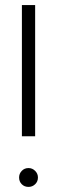

<svg xmlns="http://www.w3.org/2000/svg" viewBox="-20 -719 224 754"><path d="M66 -699H118V-184H66ZM55 -22Q55 -37 65.5 -48Q76 -59 92 -59Q107 -59 118 -48Q129 -37 129 -22Q129 -6 118 4.5Q107 15 92 15Q76 15 65.5 4.5Q55 -6 55 -22Z"/></svg>

Font: Prompt ExtraLight
Style: Regular
Weight: 275
Designer: Katatrad Team
Foundry: CadsonDemak
Version: Version 1.000